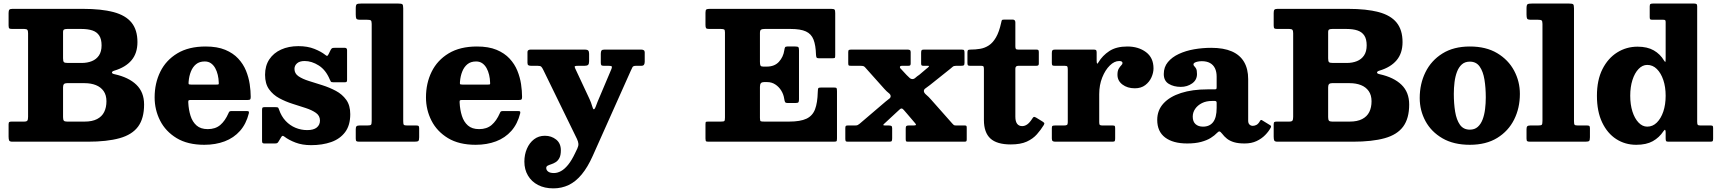

<svg xmlns="http://www.w3.org/2000/svg" viewBox="-20 -800 9714 1084"><path d="M457.5 -113.5H358.5Q344.5 -113.5 340.2 -119Q336 -124.5 336 -139V-307.5Q336 -319.5 341 -325Q346 -330.5 357.5 -330.5H457.5Q493.5 -330.5 521.2 -319.5Q549 -308.5 565 -285.8Q581 -263 581 -228.5Q581 -193.5 568.2 -167.8Q555.5 -142 528 -127.8Q500.5 -113.5 457.5 -113.5ZM363.5 -444.5Q345.5 -444.5 340.8 -449.2Q336 -454 336 -471V-618.5Q336 -630.5 341.8 -633.5Q347.5 -636.5 359 -636.5H440.5Q476.5 -636.5 501.8 -628Q527 -619.5 540.2 -599.2Q553.5 -579 553.5 -544Q553.5 -509 538.8 -487Q524 -465 498.5 -454.8Q473 -444.5 440.5 -444.5ZM475 0Q584.5 0 655.2 -19.8Q726 -39.5 759.8 -85.5Q793.5 -131.5 793.5 -210Q793.5 -279.5 750 -321.5Q706.5 -363.5 627 -381Q612 -384 612 -390.5Q612 -397 625 -401Q689 -420 722.5 -459.8Q756 -499.5 756 -562.5Q756 -631 722.8 -672.2Q689.5 -713.5 621 -731.8Q552.5 -750 447.5 -750H50Q37 -750 32.8 -745.2Q28.5 -740.5 28.5 -726.5V-656.5Q28.5 -643.5 32.2 -640Q36 -636.5 49.5 -636.5H117.5Q130.5 -636.5 134.5 -631.2Q138.5 -626 138.5 -612.5V-140.5Q138.5 -125 134.5 -119.2Q130.5 -113.5 116 -113.5H46Q36.5 -113.5 32.5 -111Q28.5 -108.5 28.5 -98V-28.5Q28.5 -12.5 32 -6.2Q35.5 0 51 0Z M853 -250Q853 -180 884 -119Q915 -58 977.2 -20.2Q1039.5 17.5 1133.5 17.5Q1197 17.5 1248.5 -2Q1300 -21.5 1335 -61Q1370 -100.5 1385 -160.5Q1386.5 -168.5 1384 -170.8Q1381.5 -173 1372 -173H1286.5Q1278 -173 1275 -169.8Q1272 -166.5 1270 -161Q1251 -117.5 1223.5 -94.2Q1196 -71 1153 -71Q1113 -71 1089.8 -91.5Q1066.5 -112 1055.8 -146Q1045 -180 1043 -220.5Q1042.5 -229.5 1044.2 -232.5Q1046 -235.5 1055.5 -235.5H1378Q1389.5 -235.5 1392.5 -238.8Q1395.5 -242 1395.5 -253Q1395.5 -286.5 1389.8 -325Q1384 -363.5 1368.8 -401Q1353.5 -438.5 1325 -469.2Q1296.5 -500 1251.5 -518.8Q1206.5 -537.5 1140.5 -537.5Q1045.5 -537.5 981.2 -498.8Q917 -460 885 -395Q853 -330 853 -250ZM1058.5 -322.5Q1046.5 -322.5 1045.2 -325.8Q1044 -329 1045 -339Q1047.5 -370.5 1057.8 -396.2Q1068 -422 1087 -437.5Q1106 -453 1136 -453Q1156.5 -453 1171 -442.8Q1185.5 -432.5 1195 -415.5Q1204.5 -398.5 1209.5 -377.2Q1214.5 -356 1215 -334.5Q1216 -325.5 1214 -324Q1212 -322.5 1201.5 -322.5Z M1842 -351Q1845.5 -343 1848 -339.2Q1850.5 -335.5 1862.5 -335.5H1927Q1935.5 -335.5 1937.5 -338.8Q1939.5 -342 1939.5 -350V-516.5Q1939.5 -530 1927 -530H1869Q1858.5 -530 1854.8 -527.8Q1851 -525.5 1847 -518.5L1835 -494Q1830 -484.5 1826.5 -484.5Q1823 -484.5 1816 -490.5Q1793.5 -508.5 1755 -524Q1716.5 -539.5 1664.5 -539.5Q1609.5 -539.5 1567 -520.2Q1524.5 -501 1500.5 -464.8Q1476.5 -428.5 1476.5 -377.5Q1476.5 -327.5 1499 -296Q1521.5 -264.5 1556.8 -245.5Q1592 -226.5 1631.5 -214Q1671 -201.5 1706.2 -190Q1741.5 -178.5 1764 -162.5Q1786.5 -146.5 1786.5 -119.5Q1786.5 -95 1768.5 -80.2Q1750.5 -65.5 1714.5 -65.5Q1680 -65.5 1648.5 -78.5Q1617 -91.5 1592.8 -117.2Q1568.5 -143 1555.5 -181Q1552.5 -190 1550 -192.5Q1547.5 -195 1535.5 -195H1472Q1463.5 -195 1461.5 -191.2Q1459.5 -187.5 1459.5 -178.5V-5.5Q1459.5 3.5 1462 6.8Q1464.5 10 1472.5 10H1532Q1542.5 10 1546 7.2Q1549.5 4.5 1553 -1.5L1567.5 -25.5Q1571.5 -32.5 1575.2 -33Q1579 -33.5 1585 -29Q1610.5 -9.5 1648.5 5Q1686.5 19.5 1736.5 19.5Q1800 19.5 1849.8 2Q1899.5 -15.5 1928.5 -54Q1957.5 -92.5 1957.5 -155.5Q1957.5 -205 1934.8 -236.5Q1912 -268 1876.2 -287Q1840.5 -306 1800.2 -318.8Q1760 -331.5 1724 -342.8Q1688 -354 1665.2 -369.5Q1642.5 -385 1642.5 -411Q1642.5 -429.5 1657 -442.5Q1671.5 -455.5 1700 -455.5Q1740 -455.5 1779.8 -430.2Q1819.5 -405 1842 -351Z M2052 -688.5Q2068 -688.5 2073.2 -685Q2078.5 -681.5 2078.5 -665V-118Q2078.5 -99.5 2074.5 -95.5Q2070.5 -91.5 2052 -91.5H2009Q1997.5 -91.5 1993 -87.2Q1988.5 -83 1988.5 -71V-17.5Q1988.5 -5.5 1992.8 -2.8Q1997 0 2009 0H2318.5Q2336.5 0 2341.5 -3.8Q2346.5 -7.5 2346.5 -25V-75.5Q2346.5 -86 2343.2 -88.8Q2340 -91.5 2331 -91.5H2279.5Q2263 -91.5 2259.8 -95.8Q2256.5 -100 2256.5 -116.5V-752.5Q2256.5 -772 2251.5 -776Q2246.5 -780 2227.5 -780H2020Q2000.5 -780 1994.5 -776.2Q1988.5 -772.5 1988.5 -752.5V-718Q1988.5 -700.5 1992 -694.5Q1995.5 -688.5 2014 -688.5Z M2385 -250Q2385 -180 2416 -119Q2447 -58 2509.2 -20.2Q2571.5 17.5 2665.5 17.5Q2729 17.5 2780.5 -2Q2832 -21.5 2867 -61Q2902 -100.5 2917 -160.5Q2918.5 -168.5 2916 -170.8Q2913.5 -173 2904 -173H2818.5Q2810 -173 2807 -169.8Q2804 -166.5 2802 -161Q2783 -117.5 2755.5 -94.2Q2728 -71 2685 -71Q2645 -71 2621.8 -91.5Q2598.5 -112 2587.8 -146Q2577 -180 2575 -220.5Q2574.5 -229.5 2576.2 -232.5Q2578 -235.5 2587.5 -235.5H2910Q2921.5 -235.5 2924.5 -238.8Q2927.5 -242 2927.5 -253Q2927.5 -286.5 2921.8 -325Q2916 -363.5 2900.8 -401Q2885.5 -438.5 2857 -469.2Q2828.5 -500 2783.5 -518.8Q2738.5 -537.5 2672.5 -537.5Q2577.5 -537.5 2513.2 -498.8Q2449 -460 2417 -395Q2385 -330 2385 -250ZM2590.5 -322.5Q2578.5 -322.5 2577.2 -325.8Q2576 -329 2577 -339Q2579.5 -370.5 2589.8 -396.2Q2600 -422 2619 -437.5Q2638 -453 2668 -453Q2688.5 -453 2703 -442.8Q2717.5 -432.5 2727 -415.5Q2736.5 -398.5 2741.5 -377.2Q2746.5 -356 2747 -334.5Q2748 -325.5 2746 -324Q2744 -322.5 2733.5 -322.5Z M2940.5 112.5Q2940.5 157 2960.8 191.2Q2981 225.5 3017.8 244.5Q3054.5 263.5 3104 263.5Q3151 263.5 3190.8 244.5Q3230.5 225.5 3264.2 184.8Q3298 144 3326.5 80L3541 -400Q3547 -411.5 3550.5 -420Q3554 -428.5 3571 -428.5H3600.5Q3612 -428.5 3616 -434.8Q3620 -441 3620 -452V-504.5Q3620 -513 3614.5 -516.5Q3609 -520 3600.5 -520H3392.5Q3380 -520 3376 -514.8Q3372 -509.5 3372 -496.5V-446.5Q3372 -436.5 3374.8 -432.5Q3377.5 -428.5 3388.5 -428.5H3414Q3430 -428.5 3433.2 -425.5Q3436.5 -422.5 3432.5 -411.5L3354 -226Q3347.5 -208.5 3342.5 -195.8Q3337.5 -183 3332.5 -183Q3328 -183 3323 -201.5Q3318 -220 3308 -241.5L3227.5 -413.5Q3222.5 -424 3226 -426.2Q3229.5 -428.5 3245 -428.5H3280.5Q3295 -428.5 3300.5 -434Q3306 -439.5 3306 -454.5V-496.5Q3306 -509.5 3300.8 -514.8Q3295.5 -520 3283.5 -520H2975Q2968 -520 2963 -516.8Q2958 -513.5 2958 -506.5V-445.5Q2958 -435 2963 -431.8Q2968 -428.5 2979 -428.5H3015Q3030 -428.5 3035.2 -424Q3040.5 -419.5 3047.5 -405L3237.5 -15.5Q3244.5 -0.5 3245.5 11.5Q3246.5 23.5 3239.5 38.5L3227.5 63.5Q3208 105 3187.8 130Q3167.5 155 3147.2 166Q3127 177 3107.5 177Q3085.5 177 3074.8 168.8Q3064 160.5 3064 148.5Q3064 139.5 3072.2 135.2Q3080.5 131 3093 127Q3105.5 123 3117.8 115.2Q3130 107.5 3138.2 92Q3146.5 76.5 3146.5 48.5Q3146.5 9 3119.8 -12.2Q3093 -33.5 3056.5 -33.5Q3021 -33.5 2995 -13.5Q2969 6.5 2954.8 39.8Q2940.5 73 2940.5 112.5Z M4050 -636.5Q4064 -636.5 4068.5 -633.5Q4073 -630.5 4073 -617V-136.5Q4073 -120 4069.5 -116.8Q4066 -113.5 4049.5 -113.5H3981Q3969 -113.5 3966 -112Q3963 -110.5 3963 -98V-18Q3963 -3 3967.8 -1.5Q3972.5 0 3986.5 0H4685.5Q4699.5 0 4702.5 -2.5Q4705.5 -5 4705.5 -19V-284Q4705.5 -298.5 4703.2 -302.2Q4701 -306 4686 -306H4618.5Q4602 -306 4599.8 -301.8Q4597.5 -297.5 4597 -280.5Q4595.5 -219.5 4581.5 -182.8Q4567.5 -146 4533 -129.8Q4498.5 -113.5 4434.5 -113.5H4296Q4279.5 -113.5 4275 -115.5Q4270.5 -117.5 4270.5 -134V-309.5Q4270.5 -324.5 4276 -330.5Q4281.5 -336.5 4292.5 -336.5H4312Q4337 -336.5 4357.2 -323.2Q4377.5 -310 4390.8 -288.5Q4404 -267 4407.5 -242.5Q4409.5 -230 4412.2 -224.2Q4415 -218.5 4427.5 -218.5H4471.5Q4484.5 -218.5 4487.8 -222.5Q4491 -226.5 4491 -239.5V-516Q4491 -530 4487.2 -533.8Q4483.5 -537.5 4469.5 -537.5H4424.5Q4414.5 -537.5 4412 -532.2Q4409.5 -527 4408 -516Q4402.5 -478.5 4377.8 -451.2Q4353 -424 4309 -424H4289Q4277 -424 4273.8 -429.5Q4270.5 -435 4270.5 -451V-613.5Q4270.5 -629 4276.8 -632.8Q4283 -636.5 4297.5 -636.5H4444.5Q4499.5 -636.5 4530 -622.5Q4560.5 -608.5 4573 -576.5Q4585.5 -544.5 4587 -491Q4587.5 -481.5 4589.8 -476.2Q4592 -471 4603 -471H4678Q4692 -471 4693.8 -474Q4695.5 -477 4695.5 -490.5V-726Q4695.5 -741 4692 -745.5Q4688.5 -750 4673 -750H3988Q3973.5 -750 3968.2 -746.8Q3963 -743.5 3963 -728V-659.5Q3963 -645.5 3966.5 -641Q3970 -636.5 3984.5 -636.5Z M5170 -377.5Q5157.5 -369.5 5149 -361.5Q5140.5 -353.5 5131.5 -353.5Q5122.5 -353.5 5116.5 -359.2Q5110.5 -365 5098.5 -376.5L5067 -410.5Q5060.5 -415 5060.8 -421.8Q5061 -428.5 5073.5 -428.5H5107.5Q5115.5 -428.5 5118.5 -431Q5121.5 -433.5 5121.5 -441.5V-506Q5121.5 -514.5 5117 -517.2Q5112.5 -520 5104 -520H4787Q4777.5 -520 4773.2 -518Q4769 -516 4769 -506.5V-444Q4769 -433 4771.5 -430.8Q4774 -428.5 4785 -428.5H4836Q4852 -428.5 4857 -425.8Q4862 -423 4868.5 -415L4973.5 -297.5Q4986 -283.5 4997.2 -275Q5008.5 -266.5 5008.5 -257Q5008.5 -248.5 5000.8 -243Q4993 -237.5 4980.5 -227L4833.5 -101.5Q4827 -96.5 4822.5 -94Q4818 -91.5 4805.5 -91.5H4765Q4756.5 -91.5 4754.5 -87.8Q4752.5 -84 4752.5 -75.5V-17Q4752.5 -7 4754.8 -3.5Q4757 0 4767 0H5000Q5011.5 0 5014.2 -3.5Q5017 -7 5017 -19.5V-76Q5017 -86.5 5012.2 -89Q5007.5 -91.5 4998 -91.5H4978.5Q4965.5 -91.5 4967 -95.2Q4968.5 -99 4976 -105L5038.5 -163Q5050.5 -173 5057.2 -180.2Q5064 -187.5 5069.5 -187.5Q5076 -187.5 5082.8 -179Q5089.5 -170.5 5101 -158L5147 -104Q5152.5 -98 5151 -94.8Q5149.5 -91.5 5135.5 -91.5H5110Q5099.5 -91.5 5096.5 -88Q5093.5 -84.5 5093.5 -73.5V-15.5Q5093.5 -7 5095.2 -3.5Q5097 0 5105.5 0H5425Q5433 0 5435.5 -2.5Q5438 -5 5438 -13V-79Q5438 -86 5436.2 -88.8Q5434.5 -91.5 5428 -91.5H5380Q5368.5 -91.5 5365.2 -94Q5362 -96.5 5357 -102L5236.5 -238Q5223 -253.5 5209.5 -264.8Q5196 -276 5196 -286Q5196 -295.5 5205.5 -301.5Q5215 -307.5 5230.5 -320L5344.5 -411Q5352.5 -417 5358.5 -422.8Q5364.5 -428.5 5377.5 -428.5H5405Q5417.5 -428.5 5421.5 -431.2Q5425.5 -434 5425.5 -446.5V-501Q5425.5 -512.5 5423 -516.2Q5420.5 -520 5409.5 -520H5196Q5185.5 -520 5183 -516Q5180.5 -512 5180.5 -501.5V-441.5Q5180.5 -434 5183 -431.2Q5185.5 -428.5 5193.5 -428.5H5220Q5228 -428.5 5223.2 -423Q5218.5 -417.5 5210 -411.5Z M5873 -94Q5878 -102 5875 -106.2Q5872 -110.5 5862.5 -116L5829 -136.5Q5819.5 -141.5 5816 -139.5Q5812.5 -137.5 5807.5 -129.5Q5793.5 -107.5 5779.8 -97.8Q5766 -88 5751 -88Q5732.5 -88 5722.5 -101.2Q5712.5 -114.5 5712.5 -141.5V-412Q5712.5 -421 5717 -424.8Q5721.5 -428.5 5730 -428.5H5830.5Q5838 -428.5 5841.5 -431Q5845 -433.5 5845 -440.5V-505.5Q5845 -514.5 5842.2 -517.2Q5839.5 -520 5831.5 -520H5729.5Q5718.5 -520 5715.5 -523.8Q5712.5 -527.5 5712.5 -539V-673.5Q5712.5 -689.5 5697 -689.5H5652Q5638.5 -689.5 5636.5 -686Q5634.5 -682.5 5632.5 -672Q5621 -619.5 5603.2 -589Q5585.5 -558.5 5563 -543.8Q5540.5 -529 5514.2 -524.5Q5488 -520 5459 -520Q5448 -520 5445 -517Q5442 -514 5442 -502.5V-444Q5442 -434.5 5444.8 -431.5Q5447.5 -428.5 5457 -428.5H5520Q5530.5 -428.5 5532.8 -424.2Q5535 -420 5535 -409.5V-122.5Q5535 -52 5571.5 -18.2Q5608 15.5 5686.5 15.5Q5742 15.5 5777 -0.5Q5812 -16.5 5834.2 -41.8Q5856.5 -67 5873 -94Z M6008.5 -407.5V-109.5Q6008.5 -97.5 6003.5 -94.5Q5998.5 -91.5 5985.5 -91.5H5936Q5926 -91.5 5922.2 -89.2Q5918.5 -87 5918.5 -77V-18.5Q5918.5 -7.5 5923 -3.8Q5927.5 0 5938 0H6261Q6271.5 0 6273.8 -4Q6276 -8 6276 -19V-75Q6276 -85 6274 -88.2Q6272 -91.5 6262.5 -91.5H6205Q6193 -91.5 6189.5 -94.8Q6186 -98 6186 -110V-268.5Q6186 -320 6203 -362.5Q6220 -405 6245.8 -430.2Q6271.5 -455.5 6298.5 -455.5Q6309.5 -455.5 6313.5 -452.2Q6317.5 -449 6317.5 -444Q6317.5 -438 6310.5 -431.2Q6303.5 -424.5 6296.2 -412.2Q6289 -400 6289 -378Q6289 -344 6317 -322.8Q6345 -301.5 6387 -301.5Q6422.5 -301.5 6446 -319.5Q6469.5 -337.5 6481 -363.5Q6492.5 -389.5 6492.5 -414Q6492.5 -474 6450 -505.8Q6407.5 -537.5 6344.5 -537.5Q6282.5 -537.5 6243.2 -511.8Q6204 -486 6181.5 -448Q6176 -438 6173.8 -441.5Q6171.5 -445 6171.5 -460.5V-504Q6171.5 -514.5 6168 -517.2Q6164.5 -520 6155 -520H5936.5Q5925.5 -520 5922 -516.2Q5918.5 -512.5 5918.5 -500.5V-445Q5918.5 -434 5921.5 -431.2Q5924.5 -428.5 5935.5 -428.5H5991Q6003.5 -428.5 6006 -424.2Q6008.5 -420 6008.5 -407.5Z M6513.5 -123Q6513.5 -57.5 6558 -23.8Q6602.5 10 6683 10Q6728.5 10 6761 1.2Q6793.5 -7.5 6815.5 -21.2Q6837.5 -35 6851.5 -50Q6859.5 -58.5 6865 -57.8Q6870.5 -57 6880 -45Q6891.5 -29.5 6907.2 -17Q6923 -4.5 6946.8 2.8Q6970.5 10 7006.5 10H7007Q7045.5 10 7074.2 -3.5Q7103 -17 7123.2 -37.8Q7143.5 -58.5 7155 -80.5Q7158.5 -88.5 7152 -92.5L7105.5 -121Q7099 -126 7094 -117.5Q7084.5 -100.5 7074 -95Q7063.5 -89.5 7053 -89.5Q7042.5 -89.5 7034.8 -96.5Q7027 -103.5 7027 -118.5V-353.5Q7027 -410.5 7004 -450Q6981 -489.5 6934.8 -509.8Q6888.5 -530 6818.5 -530Q6769.5 -530 6722 -521.8Q6674.5 -513.5 6635.8 -495.5Q6597 -477.5 6573.8 -449.5Q6550.5 -421.5 6550.5 -382Q6550.5 -343.5 6578.8 -326.5Q6607 -309.5 6646.5 -309.5Q6683 -309.5 6710.5 -329Q6738 -348.5 6738 -382Q6738 -403.5 6733 -412.5Q6728 -421.5 6723 -426Q6718 -430.5 6718 -437Q6718 -442 6724.5 -446Q6731 -450 6742 -452.2Q6753 -454.5 6765.5 -454.5Q6793 -454.5 6811.5 -444.2Q6830 -434 6839.5 -414.5Q6849 -395 6849 -367V-308.5Q6849 -299.5 6846.8 -297.5Q6844.5 -295.5 6836 -295.5H6798Q6712 -295.5 6648 -275Q6584 -254.5 6548.8 -216Q6513.5 -177.5 6513.5 -123ZM6714 -141.5Q6714 -165.5 6727.8 -185.5Q6741.5 -205.5 6765.8 -217.8Q6790 -230 6822 -230H6839Q6849 -230 6849 -220V-191Q6849 -136.5 6829.2 -110.8Q6809.5 -85 6772 -85Q6745.5 -85 6729.8 -99.2Q6714 -113.5 6714 -141.5Z M7600 -113.5H7501Q7487 -113.5 7482.8 -119Q7478.5 -124.5 7478.5 -139V-307.5Q7478.5 -319.5 7483.5 -325Q7488.5 -330.5 7500 -330.5H7600Q7636 -330.5 7663.8 -319.5Q7691.5 -308.5 7707.5 -285.8Q7723.5 -263 7723.5 -228.5Q7723.5 -193.5 7710.8 -167.8Q7698 -142 7670.5 -127.8Q7643 -113.5 7600 -113.5ZM7506 -444.5Q7488 -444.5 7483.2 -449.2Q7478.5 -454 7478.5 -471V-618.5Q7478.5 -630.5 7484.2 -633.5Q7490 -636.5 7501.5 -636.5H7583Q7619 -636.5 7644.2 -628Q7669.5 -619.5 7682.8 -599.2Q7696 -579 7696 -544Q7696 -509 7681.2 -487Q7666.5 -465 7641 -454.8Q7615.5 -444.5 7583 -444.5ZM7617.5 0Q7727 0 7797.8 -19.8Q7868.5 -39.5 7902.2 -85.5Q7936 -131.5 7936 -210Q7936 -279.5 7892.5 -321.5Q7849 -363.5 7769.5 -381Q7754.5 -384 7754.5 -390.5Q7754.5 -397 7767.5 -401Q7831.5 -420 7865 -459.8Q7898.5 -499.5 7898.5 -562.5Q7898.5 -631 7865.2 -672.2Q7832 -713.5 7763.5 -731.8Q7695 -750 7590 -750H7192.5Q7179.5 -750 7175.2 -745.2Q7171 -740.5 7171 -726.5V-656.5Q7171 -643.5 7174.8 -640Q7178.5 -636.5 7192 -636.5H7260Q7273 -636.5 7277 -631.2Q7281 -626 7281 -612.5V-140.5Q7281 -125 7277 -119.2Q7273 -113.5 7258.5 -113.5H7188.5Q7179 -113.5 7175 -111Q7171 -108.5 7171 -98V-28.5Q7171 -12.5 7174.5 -6.2Q7178 0 7193.5 0Z M8188 -270Q8188 -303.5 8192 -336Q8196 -368.5 8206 -394.8Q8216 -421 8233.5 -436.5Q8251 -452 8278.5 -452Q8314.5 -452 8334 -424.2Q8353.5 -396.5 8361 -350.5Q8368.5 -304.5 8368.5 -250Q8368.5 -216.5 8364.5 -184Q8360.5 -151.5 8350.5 -125.2Q8340.5 -99 8323 -83.5Q8305.5 -68 8278.5 -68Q8242 -68 8222.5 -95.8Q8203 -123.5 8195.5 -169.5Q8188 -215.5 8188 -270ZM7995.5 -246.5Q7995.5 -176.5 8028 -116.2Q8060.5 -56 8123.8 -19.2Q8187 17.5 8278.5 17.5Q8370 17.5 8433 -21.2Q8496 -60 8528.5 -125Q8561 -190 8561 -270Q8561 -340 8528.5 -401Q8496 -462 8433 -499.8Q8370 -537.5 8278.5 -537.5Q8187 -537.5 8123.8 -498Q8060.5 -458.5 8028 -392.5Q7995.5 -326.5 7995.5 -246.5Z M8662 -688.5Q8678 -688.5 8683.2 -685Q8688.5 -681.5 8688.5 -665V-118Q8688.5 -99.5 8684.5 -95.5Q8680.5 -91.5 8662 -91.5H8619Q8607.5 -91.5 8603 -87.2Q8598.5 -83 8598.5 -71V-17.5Q8598.5 -5.5 8602.8 -2.8Q8607 0 8619 0H8928.5Q8946.5 0 8951.5 -3.8Q8956.5 -7.5 8956.5 -25V-75.5Q8956.5 -86 8953.2 -88.8Q8950 -91.5 8941 -91.5H8889.5Q8873 -91.5 8869.8 -95.8Q8866.5 -100 8866.5 -116.5V-752.5Q8866.5 -772 8861.5 -776Q8856.5 -780 8837.5 -780H8630Q8610.5 -780 8604.5 -776.2Q8598.5 -772.5 8598.5 -752.5V-718Q8598.5 -700.5 8602 -694.5Q8605.5 -688.5 8624 -688.5Z M9184 -259.5Q9184 -309 9196.5 -348.2Q9209 -387.5 9231 -410.5Q9253 -433.5 9280 -433.5Q9311 -433.5 9334.2 -410.5Q9357.5 -387.5 9370.8 -348.2Q9384 -309 9384 -259.5Q9384 -209.5 9370.8 -170.2Q9357.5 -131 9334.2 -108Q9311 -85 9280 -85Q9253 -85 9231 -108Q9209 -131 9196.5 -170.2Q9184 -209.5 9184 -259.5ZM8996 -259.5Q8996 -170.5 9025.5 -108.8Q9055 -47 9105 -14.8Q9155 17.5 9218 17.5Q9275 17.5 9311.5 -3Q9348 -23.5 9371.5 -59Q9378.5 -69.5 9381.2 -66.2Q9384 -63 9384 -53V-18Q9384 -7 9386.8 -3.5Q9389.5 0 9400 0H9634.5Q9646 0 9649 -2.8Q9652 -5.5 9652 -16.5V-76.5Q9652 -85 9650 -88.2Q9648 -91.5 9639.5 -91.5H9582Q9569 -91.5 9565.5 -95.2Q9562 -99 9562 -112.5V-764.5Q9562 -774.5 9557.8 -777.2Q9553.5 -780 9544 -780H9313.5Q9302 -780 9298 -777.2Q9294 -774.5 9294 -763.5V-703.5Q9294 -693.5 9296.8 -691Q9299.5 -688.5 9309.5 -688.5H9370Q9378 -688.5 9381 -686.2Q9384 -684 9384 -675.5V-476Q9384 -455.5 9382.8 -451.5Q9381.5 -447.5 9375 -458Q9353.5 -494.5 9317 -515.5Q9280.5 -536.5 9225.5 -536.5Q9162.5 -536.5 9110.5 -504Q9058.5 -471.5 9027.2 -409.8Q8996 -348 8996 -259.5Z"/></svg>

Font: Besley ExtraBold
Style: Regular
Weight: 800
Designer: Owen Earl
Foundry: indestructible type*
Version: Version 2.001